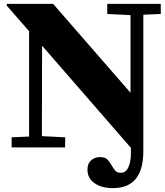

<svg xmlns="http://www.w3.org/2000/svg" viewBox="-20 -760 849 990"><path d="M496 50Q520 50 532.5 61.5Q545 73 557 95Q568 114 577 122.5Q586 131 602 131Q629 131 642 102.5Q655 74 655 30V0H653L199 -522H197L196 -58L316 -52V0H40V-52L130 -56V-599L14 -732L16 -740H254L651 -284H653V-682L533 -688V-740H809V-688L719 -684V20Q719 210 562 210Q504 210 467.5 184.5Q431 159 431 115Q431 83 450 66.5Q469 50 496 50Z"/></svg>

Font: Minipax
Style: Bold
Weight: 700
Designer: Raphaël Ronot, Igor Stepanchenko (Cyrillic)
Foundry: steppetype
Version: Version 1.002